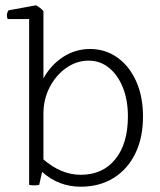

<svg xmlns="http://www.w3.org/2000/svg" viewBox="-20 -695 603 725"><path d="M90 3V-623H9Q6 -630 6 -637Q6 -646 12 -656L116 -675Q133 -666 144 -653V-399Q172 -450 218.5 -480Q265 -510 320 -510Q378 -510 423.5 -477.5Q469 -445 494.5 -387.5Q520 -330 520 -255Q520 -175 491 -115.5Q462 -56 409 -23Q356 10 285 10Q201 10 139 -46L128 3Q120 5 109 5Q98 5 90 3ZM144 -266V-93Q211 -35 285 -35Q368 -35 415.5 -94Q463 -153 463 -255Q463 -317 444 -364.5Q425 -412 391.5 -439Q358 -466 315 -466Q269 -466 230 -438.5Q191 -411 167.5 -365.5Q144 -320 144 -266Z"/></svg>

Font: Scope One
Style: Regular
Weight: 400
Designer: Dalton Maag Ltd
Foundry: Dalton Maag Ltd
Version: Version 1.002; ttfautohint (v1.4.1) -l 11 -r 50 -G 50 -x 14 